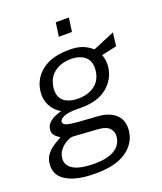

<svg xmlns="http://www.w3.org/2000/svg" viewBox="-156 -794 901 1066"><g transform="rotate(-20 294.5 -261.5)"><path d="M223 171Q111 171 51.8 134.8Q-7.5 98.5 1.5 29.5Q5 2 19.8 -18Q34.5 -38 53 -51.2Q71.5 -64.5 87 -72.8Q102.5 -81 108 -85Q101 -90 90.5 -97.5Q80 -105 73 -117.2Q66 -129.5 69 -149Q71.5 -171 94.5 -190Q117.5 -209 161.5 -220Q123 -242 104 -280Q85 -318 91 -364Q100.5 -436.5 158.8 -480.8Q217 -525 318.5 -525Q366.5 -525 397.2 -513Q428 -501 452.5 -479Q460.5 -482 477.8 -489.2Q495 -496.5 515.5 -505.2Q536 -514 553.8 -521.2Q571.5 -528.5 581 -532.5L571 -454L482 -434.5Q495 -398.5 490.5 -358.5Q481 -290.5 426 -245.2Q371 -200 271.5 -200Q265.5 -200 258.2 -200Q251 -200 247 -200.5Q190 -199.5 167.5 -188.5Q145 -177.5 143.5 -164Q142.5 -148.5 162.5 -141.8Q182.5 -135 232 -131Q251.5 -129.5 278.5 -128Q305.5 -126.5 338 -124Q412 -119.5 448.8 -83.2Q485.5 -47 477 16Q467.5 85 404.5 128Q341.5 171 223 171ZM276.5 -253Q333.5 -253 372 -281Q410.5 -309 418 -363.5Q425 -418 395 -445.8Q365 -473.5 310 -473.5Q252.5 -473.5 213 -444Q173.5 -414.5 166 -358Q159.5 -307.5 188.2 -280.2Q217 -253 276.5 -253ZM239.5 117.5Q310.5 117.5 353 93.2Q395.5 69 402 20.5Q406 -11 386.2 -31.8Q366.5 -52.5 320.5 -55.5L179 -65Q161.5 -66.5 139 -54.8Q116.5 -43 98.8 -22.2Q81 -1.5 77.5 25.5Q72 68 111.2 92.8Q150.5 117.5 239.5 117.5ZM290.5 -612.5 302 -694H379.5L368 -612.5Z"/></g></svg>

Font: Public Sans Light
Style: Italic
Weight: 300
Italic angle: -8°
Designer: The Public Sans project authors (U.S. Web Design System). Libre Franklin designed by Pablo Impallari and Rodrigo Fuenzal
Version: Version 1.007; ttfautohint (v1.8.1) -l 8 -r 50 -G 200 -x 14 